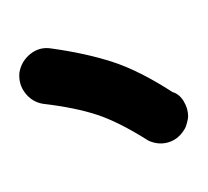

<svg xmlns="http://www.w3.org/2000/svg" viewBox="-28 -98 214 198"><g transform="rotate(-90 79.0 1.0)"><path d="M58 88Q56 88 52 87Q48 86 46 85Q35 79 31.5 68.5Q28 58 33 47Q52 17 59.5 -5.5Q67 -28 71 -62Q73 -73 82 -80Q91 -87 103 -86Q115 -84 122.5 -74.5Q130 -65 128 -53Q123 -17 114 10.5Q105 38 83 72Q81 79 73.5 83.5Q66 88 58 88Z"/></g></svg>

Font: Dongol
Style: Regular
Weight: 400
Designer: Abdo Mohamed and Ibrahim Hamdi
Foundry: Protype Foundry
Version: Version 1.000;hotconv 1.0.109;makeotfexe 2.5.65596